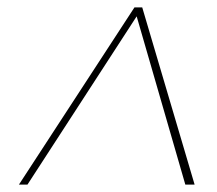

<svg xmlns="http://www.w3.org/2000/svg" viewBox="-20 -720 583 517"><path d="M31 -223 342 -700H363L504 -223H479L348 -676L54 -223Z"/></svg>

Font: DM Sans Thin
Style: Italic
Weight: 250
Italic angle: -10°
Designer: Colophon Foundry, Jonny Pinhorn
Foundry: Colophon Foundry
Version: Version 4.004;gftools[0.9.30]